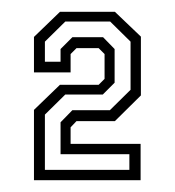

<svg xmlns="http://www.w3.org/2000/svg" viewBox="-20 -720 296 325"><path d="M37.5 -415V-534L81.5 -576.5H147L157 -586.5V-628.5L147 -638.5H109.5L99.5 -628.5V-597.5H37.5V-657.5L81.5 -700H174.5L218.5 -658V-558.5L174.5 -515H109.5L99.5 -504.5V-476.5H218V-415ZM56 -432.5H199V-459H82.5V-513L102.5 -533.5H166L201 -568V-649.5L166.5 -683.5H90.5L56 -649.5V-615.5H82.5V-637L102.5 -657H154.5L174 -637V-580L154 -560H90.5L56 -526Z"/></svg>

Font: Tourney Thin
Style: Regular
Weight: 400
Version: Version 1.015